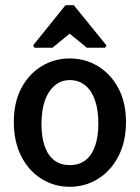

<svg xmlns="http://www.w3.org/2000/svg" viewBox="-20 -712 536 736"><path d="M247 4Q188 4 139 -26.5Q90 -57 61.5 -113Q33 -169 33 -244Q33 -320 62 -374.5Q91 -429 140 -458.5Q189 -488 247 -488Q307 -488 356 -458Q405 -428 434 -373.5Q463 -319 463 -244Q463 -169 434 -113Q405 -57 356 -26.5Q307 4 247 4ZM247 -79Q282 -79 306.5 -97Q331 -115 344 -151Q357 -187 357 -238Q357 -291 344 -328Q331 -365 306.5 -385Q282 -405 247 -405Q222 -405 202 -393Q182 -381 167.5 -358.5Q153 -336 146 -305Q139 -274 139 -236Q139 -185 152 -149.5Q165 -114 189.5 -96.5Q214 -79 247 -79ZM112 -529 107 -538 231 -692H263L388 -538L383 -529H313L247 -583L181 -529Z"/></svg>

Font: Kreon Medium
Style: Regular
Weight: 500
Version: Version 2.002